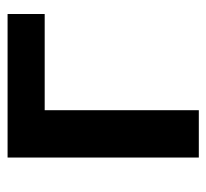

<svg xmlns="http://www.w3.org/2000/svg" viewBox="-39 -506 545 507"><g transform="rotate(-90 233.5 -252.5)"><path d="M71 0V-505H450V-407H196V0Z"/></g></svg>

Font: MulishBold
Style: Bold
Weight: 700
Designer: Vernon Adams
Foundry: Vernon Adams
Version: Version 3.602; ttfautohint (v1.8.3)